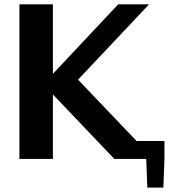

<svg xmlns="http://www.w3.org/2000/svg" viewBox="-20 -735 781 888"><path d="M69.7 0V-715H224.7V0ZM303.7 -327 185.2 -351.5 526.7 -715H669.4ZM508.7 0 170.5 -355.2 338.2 -369.5 690.7 0ZM740.6 0H591.7V-82.9H740.6ZM656.3 0H740.6L735.5 132.7H661.4Z"/></svg>

Font: Russolo 10pt ExtraLight
Style: Regular
Weight: 200
Designer: Micah Stupak-Hahn
Version: Version 1.000